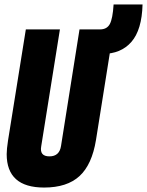

<svg xmlns="http://www.w3.org/2000/svg" viewBox="-20 -832 660 862"><path d="M178 10Q10 10 10 -140Q10 -162 16 -201L96 -700H249L165 -175Q157 -130 202 -130Q247 -130 254 -177L337 -700H490L411 -204Q393 -93 337 -41.5Q281 10 178 10ZM419 -590 416 -700H429Q460 -700 473 -724Q486 -748 490 -812H620Q617 -698 570 -644Q523 -590 440 -590Z"/></svg>

Font: Georama Condensed ExtraBold
Style: Italic
Weight: 800
Width: 3
Italic angle: -9°
Designer: Jean-Baptiste Levee
Foundry: Production Type
Version: Version 1.000